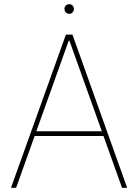

<svg xmlns="http://www.w3.org/2000/svg" viewBox="-20 -892 656 912"><path d="M56.6 0H32.2L293 -727.5H324.2L584 0H559.6L309.6 -699.2H306.6ZM139.6 -268.6H477.5V-246.1H139.6ZM309.1 -826.2Q299.3 -826.2 292.7 -833.3Q286.1 -840.3 286.1 -849.6Q286.1 -858.9 292.7 -865.5Q299.3 -872.1 308.6 -872.1Q318.4 -872.1 324.7 -865.5Q331.1 -858.9 331.1 -849.6Q331.1 -840.3 324.7 -833.3Q318.4 -826.2 309.1 -826.2Z"/></svg>

Font: Inter Tight Thin
Style: Regular
Weight: 250
Designer: Rasmus Andersson
Foundry: rsms
Version: Version 3.004